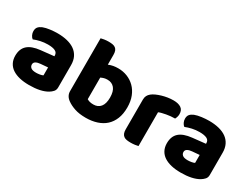

<svg xmlns="http://www.w3.org/2000/svg" viewBox="-58 -1161 2189 1678"><g transform="rotate(30 1037.0 -322.5)"><path d="M260 -108Q277 -108 297.5 -111.5Q318 -115 328 -121V-201L256 -195Q228 -193 210 -183Q192 -173 192 -153Q192 -133 207.5 -120.5Q223 -108 260 -108ZM252 -501Q306 -501 350.5 -490Q395 -479 426.5 -456.5Q458 -434 475 -399.5Q492 -365 492 -318V-94Q492 -68 477.5 -51.5Q463 -35 443 -23Q378 16 260 16Q207 16 164.5 6Q122 -4 91.5 -24Q61 -44 44.5 -75Q28 -106 28 -147Q28 -216 69 -253Q110 -290 196 -299L327 -313V-320Q327 -349 301.5 -361.5Q276 -374 228 -374Q190 -374 154 -366Q118 -358 89 -346Q76 -355 67 -373.5Q58 -392 58 -412Q58 -438 70.5 -453.5Q83 -469 109 -480Q138 -491 177.5 -496Q217 -501 252 -501Z M598 -651Q608 -654 630 -657.5Q652 -661 675 -661Q697 -661 714.5 -658Q732 -655 744 -646Q756 -637 762 -621.5Q768 -606 768 -581V-483Q793 -493 815.5 -497Q838 -501 865 -501Q913 -501 956 -484Q999 -467 1032 -434.5Q1065 -402 1084 -354Q1103 -306 1103 -243Q1103 -178 1083.5 -129.5Q1064 -81 1029 -49Q994 -17 943.5 -0.5Q893 16 832 16Q766 16 720 0.5Q674 -15 642 -38Q598 -69 598 -118ZM832 -118Q878 -118 903.5 -149.5Q929 -181 929 -243Q929 -306 903 -337Q877 -368 833 -368Q813 -368 798.5 -364Q784 -360 767 -352V-134Q778 -127 793.5 -122.5Q809 -118 832 -118Z M1356 -1Q1346 2 1324.5 5Q1303 8 1280 8Q1258 8 1240.5 5Q1223 2 1211 -7Q1199 -16 1192.5 -31.5Q1186 -47 1186 -72V-372Q1186 -395 1194.5 -411.5Q1203 -428 1219 -441Q1235 -454 1258.5 -464.5Q1282 -475 1309 -483Q1336 -491 1365 -495.5Q1394 -500 1423 -500Q1471 -500 1499 -481.5Q1527 -463 1527 -421Q1527 -407 1523 -393.5Q1519 -380 1513 -369Q1492 -369 1470 -367Q1448 -365 1427 -361Q1406 -357 1387.5 -352.5Q1369 -348 1356 -342Z M1790 -108Q1807 -108 1827.5 -111.5Q1848 -115 1858 -121V-201L1786 -195Q1758 -193 1740 -183Q1722 -173 1722 -153Q1722 -133 1737.5 -120.5Q1753 -108 1790 -108ZM1782 -501Q1836 -501 1880.5 -490Q1925 -479 1956.5 -456.5Q1988 -434 2005 -399.5Q2022 -365 2022 -318V-94Q2022 -68 2007.5 -51.5Q1993 -35 1973 -23Q1908 16 1790 16Q1737 16 1694.5 6Q1652 -4 1621.5 -24Q1591 -44 1574.5 -75Q1558 -106 1558 -147Q1558 -216 1599 -253Q1640 -290 1726 -299L1857 -313V-320Q1857 -349 1831.5 -361.5Q1806 -374 1758 -374Q1720 -374 1684 -366Q1648 -358 1619 -346Q1606 -355 1597 -373.5Q1588 -392 1588 -412Q1588 -438 1600.5 -453.5Q1613 -469 1639 -480Q1668 -491 1707.5 -496Q1747 -501 1782 -501Z"/></g></svg>

Font: Baloo Chettan
Style: Regular
Weight: 400
Designer: Maithili Shingre and Ek Type
Foundry: Ek Type
Version: Version 1.443;PS 1.000;hotconv 16.6.51;makeotf.lib2.5.65220;